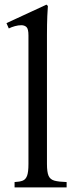

<svg xmlns="http://www.w3.org/2000/svg" viewBox="-20 -810 326 830"><path d="M183 -101Q183 -66 190 -50Q197 -34 215.5 -29Q234 -24 268 -23V0H43V-23Q65 -24 78 -29Q91 -34 97 -50Q103 -66 103 -101V-657Q103 -685 94.5 -693Q86 -701 72 -701Q59 -701 44.5 -697Q30 -693 18 -687L8 -710L181 -790L187 -784Q186 -776 184.5 -741Q183 -706 183 -658Z"/></svg>

Font: Bona Nova
Style: Regular
Weight: 400
Designer: Mateusz Machalski
Foundry: Capitalics
Version: Version 4.001; ttfautohint (v1.8.3)